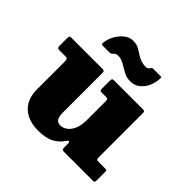

<svg xmlns="http://www.w3.org/2000/svg" viewBox="-195 -957 1162 1162"><g transform="rotate(45 386.0 -376.0)"><path d="M470 -585Q504.5 -585 530 -604.8Q555.5 -624.5 570.2 -656.8Q585 -689 586 -726Q586.5 -732 585 -734.5Q583.5 -737 576.5 -737H512.5Q505.5 -737 504 -734Q502.5 -731 499 -726Q489.5 -713 473.5 -713Q453.5 -713 434.2 -719.2Q415 -725.5 396.5 -737.5Q378 -749.5 359.2 -760.8Q340.5 -772 309 -772Q278 -772 251.8 -751Q225.5 -730 208.5 -698.5Q191.5 -667 188.5 -635Q188 -627.5 189.2 -623.8Q190.5 -620 199 -620H260Q268 -620 275 -627Q280 -632 287.5 -638Q295 -644 310.5 -644Q325.5 -644 340.8 -638Q356 -632 376 -619.5Q395 -608 416.8 -596.5Q438.5 -585 470 -585ZM105 -151Q105 -97.5 126.2 -59.2Q147.5 -21 188 -0.5Q228.5 20 287 20Q351.5 20 389.8 -0.8Q428 -21.5 451 -56.5Q458.5 -68 464.2 -66.8Q470 -65.5 470 -54V-22.5Q470 -8.5 473.2 -4.2Q476.5 0 490.5 0H734.5Q745 0 747.5 -3.8Q750 -7.5 750 -18.5V-90Q750 -98.5 747.5 -101.8Q745 -105 736.5 -105H684Q669.5 -105 664.8 -107.8Q660 -110.5 660 -125V-501Q660 -512.5 657.2 -516.2Q654.5 -520 643 -520H397Q385.5 -520 382.8 -516Q380 -512 380 -500V-431Q380 -420 384 -417.5Q388 -415 399 -415H434Q445 -415 447.5 -410.2Q450 -405.5 450 -394V-237Q450 -185.5 435.5 -154.8Q421 -124 400 -110.5Q379 -97 360 -97Q337 -97 326 -111.8Q315 -126.5 315 -167V-500.5Q315 -513.5 311 -516.8Q307 -520 295 -520H33Q20.5 -520 17.8 -515.8Q15 -511.5 15 -498.5V-434Q15 -422 19.5 -418.5Q24 -415 36 -415H85Q96.5 -415 100.8 -410.8Q105 -406.5 105 -394.5Z"/></g></svg>

Font: Besley Black
Style: Regular
Weight: 900
Designer: Owen Earl
Foundry: indestructible type*
Version: Version 2.001